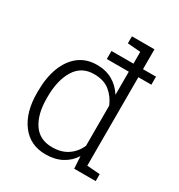

<svg xmlns="http://www.w3.org/2000/svg" viewBox="-181 -885 952 1019"><g transform="rotate(30 295.5 -376.0)"><path d="M246.6 10.3Q151.9 10.3 98.4 -60.5Q44.9 -131.3 44.9 -249.5V-259.8Q44.9 -344.2 69.1 -406.7Q93.3 -469.2 138.4 -503.7Q183.6 -538.1 247.6 -538.1Q302.7 -538.1 343.5 -514.6Q384.3 -491.2 410.6 -449.2V-712.4L331.1 -718.8V-761.7H469.2V-48.8L548.8 -42.5V0H417L412.6 -74.7Q386.7 -34.2 345 -12Q303.2 10.3 246.6 10.3ZM257.3 -40Q314.5 -40 352.5 -65.9Q390.6 -91.8 410.6 -136.2V-382.8Q391.6 -428.7 355 -458.3Q318.4 -487.8 258.3 -487.8Q181.6 -487.8 142.8 -424.6Q104 -361.3 104 -259.8V-249.5Q104 -154.3 142.3 -97.2Q180.7 -40 257.3 -40ZM275.9 -590.8V-640.1H548.8V-590.8Z"/></g></svg>

Font: Roboto Slab Light
Style: Regular
Weight: 300
Designer: Google
Version: Version 2.000; ttfautohint (v1.8.1.43-b0c9)